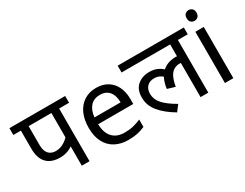

<svg xmlns="http://www.w3.org/2000/svg" viewBox="-77 -1231 2221 1739"><g transform="rotate(-30 1034.0 -361.5)"><path d="M479 -551V0H398V-244L417 -217Q392 -193 352.5 -177Q313 -161 266 -161Q207 -161 165 -183Q123 -205 101 -249.5Q79 -294 79 -360V-551H0V-622H583V-551ZM398 -551H160V-357Q160 -314 172 -286.5Q184 -259 207.5 -245.5Q231 -232 264 -232Q308 -232 348.5 -256.5Q389 -281 414 -315L398 -263Z M860 -546Q929 -546 978.5 -516Q1028 -486 1054.5 -431.5Q1081 -377 1081 -304V-251H714Q716 -160 760.5 -112.5Q805 -65 885 -65Q936 -65 975.5 -74.5Q1015 -84 1057 -102V-25Q1016 -7 976 1.5Q936 10 881 10Q805 10 746.5 -21Q688 -52 655.5 -113.5Q623 -175 623 -264Q623 -352 652.5 -415Q682 -478 735.5 -512Q789 -546 860 -546ZM859 -474Q796 -474 759.5 -433.5Q723 -393 716 -321H989Q989 -367 975 -401Q961 -435 932.5 -454.5Q904 -474 859 -474Z M1132 -551V-622H1824V-551H1721V0H1640V-379L1684 -347Q1668 -354 1654 -356Q1640 -358 1628 -358Q1594 -358 1567 -342.5Q1540 -327 1521.5 -291Q1503 -255 1492 -193L1412 -217Q1426 -322 1481.5 -375Q1537 -428 1628 -428Q1648 -428 1665 -425Q1682 -422 1694 -418L1697 -396L1640 -415V-551ZM1464 -304Q1447 -328 1421 -343Q1395 -358 1359 -358Q1312 -358 1285 -329.5Q1258 -301 1258 -254Q1258 -197 1300 -149Q1342 -101 1434 -48L1387 14Q1289 -44 1233 -110.5Q1177 -177 1177 -262Q1177 -345 1226 -387.5Q1275 -430 1351 -430Q1401 -430 1438 -411.5Q1475 -393 1502 -363Z M1983 -536V0H1895V-536ZM1940 -737Q1960 -737 1975.5 -723.5Q1991 -710 1991 -681Q1991 -653 1975.5 -639Q1960 -625 1940 -625Q1918 -625 1903 -639Q1888 -653 1888 -681Q1888 -710 1903 -723.5Q1918 -737 1940 -737Z"/></g></svg>

Font: lhindi15
Style: Regular
Weight: 400
Designer: Jelle Bosma - Monotype Design Team
Foundry: Monotype Imaging Inc.
Version: Version 2.006